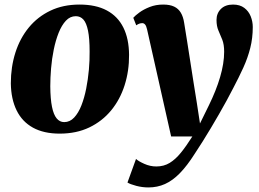

<svg xmlns="http://www.w3.org/2000/svg" viewBox="-20 -572 1136 842"><path d="M328.5 -552Q400.5 -552 448.5 -526.2Q496.5 -500.5 521 -451.2Q545.5 -402 546 -331.5Q546.5 -261 526.5 -198.2Q506.5 -135.5 467.5 -88Q428.5 -40.5 371.8 -13.2Q315 14 242 14Q172 14 124.5 -12.2Q77 -38.5 52.8 -88Q28.5 -137.5 27.5 -206.5Q27.5 -278.5 47.5 -341.2Q67.5 -404 106.2 -451.2Q145 -498.5 201 -525.2Q257 -552 328.5 -552ZM312.5 -501Q287.5 -501 269 -481.2Q250.5 -461.5 237.2 -428.2Q224 -395 215.8 -354.8Q207.5 -314.5 204 -272.5Q200.5 -230.5 200.5 -193.5Q201 -138 208 -103.5Q215 -69 228.5 -52.8Q242 -36.5 261.5 -36.5Q286.5 -36.5 305.2 -56.5Q324 -76.5 337 -109.8Q350 -143 358 -183.5Q366 -224 369.8 -266.2Q373.5 -308.5 373 -346Q373 -403.5 366 -437.5Q359 -471.5 345.8 -486.2Q332.5 -501 312.5 -501ZM625 -443Q621.5 -458.5 616.2 -464.5Q611 -470.5 604 -470.5Q597 -470.5 590.8 -468.2Q584.5 -466 577.5 -461L564.5 -494Q572.5 -503.5 591.2 -517.2Q610 -531 636.8 -541.5Q663.5 -552 695.5 -552Q725 -552 743.8 -543Q762.5 -534 773 -516.2Q783.5 -498.5 787.5 -472.5Q794 -433.5 800.8 -389.8Q807.5 -346 814.8 -300.2Q822 -254.5 829 -209.2Q836 -164 843 -122L857 -30.5L896 -110Q911.5 -141.5 924 -172.8Q936.5 -204 945.2 -233.8Q954 -263.5 958.5 -291.5Q963 -319.5 963 -345Q963 -377 954.8 -397.8Q946.5 -418.5 938 -437.8Q929.5 -457 929.5 -484.5Q929.5 -513.5 948.8 -532.8Q968 -552 1002 -552Q1032 -552 1051.2 -537.5Q1070.5 -523 1079.5 -500.2Q1088.5 -477.5 1088.5 -453.5Q1088.5 -405 1077.5 -361.5Q1066.5 -318 1047 -275.2Q1027.5 -232.5 1003 -186Q989.5 -159.5 973.5 -130.2Q957.5 -101 940 -70.5Q922.5 -40 904.5 -10Q886.5 20 868.5 48.8Q850.5 77.5 833.5 103Q800.5 155 768.8 187.5Q737 220 703.5 235Q670 250 631 250Q604 250 577.5 243Q551 236 539 228.5L576.5 125Q587 135 612.8 146.5Q638.5 158 665.5 158Q698.5 158 724 142.5Q749.5 127 773.2 97.8Q797 68.5 823.5 26.5H730.5Z"/></svg>

Font: Merriweather 60pt Black
Style: Italic
Weight: 900
Italic angle: -7.8°
Version: Version 2.101